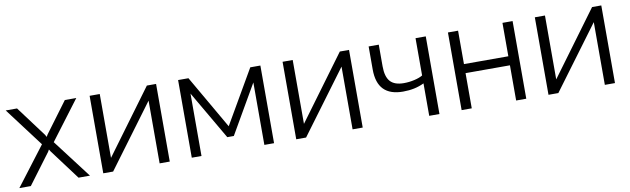

<svg xmlns="http://www.w3.org/2000/svg" viewBox="-37 -895 4161 1269"><g transform="rotate(-10 2043.0 -260.5)"><path d="M91.2 -521.1 243.6 -316.8 251.6 -301.9 260.3 -316.8 412 -521.1H488.8L291.4 -259.4L488.9 0H412.1L260.3 -203.1L251.6 -217.2L243.6 -203.1L91.8 0H14.9L212.5 -259.4L15.1 -521.1Z M578.1 0V-520.1H646.1V-91.5L962.5 -521.1H1024.3V0H956.3V-420.9L644.2 0Z M1172.1 0V-521.1H1241.6L1448.6 -162.3L1656.5 -521.1H1724.3V0H1659.2V-419.1L1470.7 -93H1426.8L1237.3 -418.8V0Z M1873.1 0V-520.1H1941.1V-91.5L2257.5 -521.1H2319.3V0H2251.3V-420.9L1939.2 0Z M2765.6 0V-217.8Q2733.7 -202.5 2698.9 -195.1Q2664.1 -187.7 2623.8 -187.7Q2537.6 -187.7 2494.3 -232Q2450.9 -276.4 2450.9 -366.8V-521.1H2518.9V-375.9Q2518.9 -305.8 2547.6 -273.9Q2576.2 -241.9 2638.8 -241.9Q2674.4 -241.9 2709.4 -250Q2744.4 -258 2765.6 -270.9V-521.1H2834.3V0Z M2983.1 0V-521.1H3051.1V-296.9H3349V-521.1H3417V0H3349V-236.2H3051.1V0Z M3566.1 0V-520.1H3634.1V-91.5L3950.5 -521.1H4012.3V0H3944.3V-420.9L3632.2 0Z"/></g></svg>

Font: Raleway Thin
Style: Regular
Weight: 100
Designer: Matt McInerney, Pablo Impallari, Rodrigo Fuenzalida
Foundry: Matt McInerney, Pablo Impallari, Rodrigo Fuenzalida
Version: Version 4.026